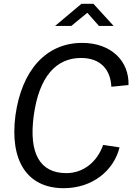

<svg xmlns="http://www.w3.org/2000/svg" viewBox="-20 -977 700 1007"><path d="M411 -752C222 -752 94 -609 61 -372C30 -136 121 10 314 10C466 10 577 -83 607 -204L521 -217C489 -126 416 -69 328 -69C190 -69 130 -171 157 -371C185 -575 274 -673 405 -673C510 -673 560 -609 564 -522L654 -531C658 -654 566 -752 411 -752ZM576 -841 470 -957H407L269 -841H354L438 -910L499 -841Z"/></svg>

Font: Cheyenne Sans
Style: Italic
Weight: 400
Italic angle: -8.13011°
Designer: The Public Sans project authors (U.S. Web Design System), Libre Franklin designed by Pablo Impallari and Rodrigo Fuenzal
Foundry: The Cheyenne Sans Project Authors
Version: Version 2.007